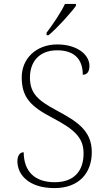

<svg xmlns="http://www.w3.org/2000/svg" viewBox="-20 -951 541 981"><path d="M218 -784V-771H228C272 -807 343 -886 368 -921V-931H312C291 -886 247 -822 218 -784ZM258 10C383 10 449 -66 449 -174C449 -288 366 -334 269 -387C178 -436 133 -471 133 -555C133 -635 180 -694 272 -694C358 -694 403 -650 403 -569C425 -569 437 -585 437 -614C437 -674 371 -724 273 -724C164 -724 91 -651 91 -556C91 -453 137 -407 248 -349C362 -289 407 -247 407 -167C407 -79 360 -20 260 -20C156 -20 102 -76 101 -173C80 -173 69 -154 69 -127C69 -56 130 10 258 10Z"/></svg>

Font: Noto Serif Myanmar ExtraLight
Style: Regular
Weight: 200
Designer: Ben Mitchell and the Monotype Design Team
Foundry: Monotype Imaging Inc.
Version: Version 2.106